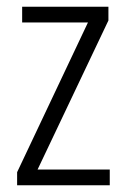

<svg xmlns="http://www.w3.org/2000/svg" viewBox="-20 -552 375 572"><path d="M307 0H31V-39L242 -485H46V-532H303V-491L92 -47H307Z"/></svg>

Font: Noto Sans Gurmukhi UI Condensed Light
Style: Regular
Weight: 300
Width: 3
Designer: Jelle Bosma - Monotype Design Team
Foundry: Monotype Imaging Inc.
Version: Version 2.004; ttfautohint (v1.8.4.7-5d5b)